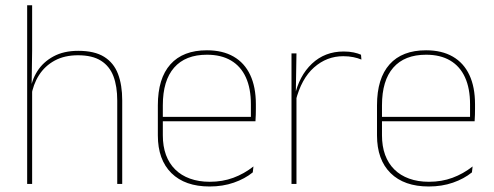

<svg xmlns="http://www.w3.org/2000/svg" viewBox="-20 -684 1838 714"><path d="M416 0V-310Q416 -363 401.8 -400.5Q387.5 -438 355.5 -458.2Q323.5 -478.5 270 -478.5Q220 -478.5 183.5 -458.8Q147 -439 125 -404.5Q103 -370 96 -325.5L85 -344H92.5Q97 -385 118.8 -419.2Q140.5 -453.5 178.8 -474.2Q217 -495 271 -495Q331.5 -495 367.2 -472.8Q403 -450.5 418.8 -409.2Q434.5 -368 434.5 -311V0ZM81 0V-664.5H99.5V-495.5L97.5 -357L99.5 -354V0Z M759.5 9.5Q668 9.5 617.5 -40.2Q567 -90 567 -180.5V-292.5Q567 -392.5 613.8 -444.8Q660.5 -497 749.5 -497Q808 -497 848.8 -473.5Q889.5 -450 910.5 -405.2Q931.5 -360.5 931.5 -296.5V-279.5Q931.5 -268.5 931.2 -257.5Q931 -246.5 930 -233H913Q913 -250.5 913 -266.5Q913 -282.5 913 -296Q913 -355.5 894.2 -396.5Q875.5 -437.5 839 -459Q802.5 -480.5 749.5 -480.5Q669.5 -480.5 627.5 -432.5Q585.5 -384.5 585.5 -292.5V-243.5V-239.5V-181Q585.5 -140 597.2 -108Q609 -76 631.5 -53.8Q654 -31.5 686.5 -19.8Q719 -8 760 -8Q807.5 -8 847.5 -22.8Q887.5 -37.5 922.5 -65L920 -43Q890.5 -19 849.5 -4.8Q808.5 9.5 759.5 9.5ZM575.5 -233V-249.5H923.5V-233Z M1079.5 -308.5 1070 -320.5 1075.5 -325Q1092 -402 1140 -447.2Q1188 -492.5 1258 -492.5Q1279 -492.5 1295.2 -489Q1311.5 -485.5 1322.5 -480.5L1324 -462.5Q1311 -468 1294 -471.5Q1277 -475 1256.5 -475Q1195 -475 1147.8 -433.2Q1100.5 -391.5 1079.5 -308.5ZM1064 0V-485.5H1082.5L1080 -335L1082.5 -332.5V0Z M1574.5 9.5Q1483 9.5 1432.5 -40.2Q1382 -90 1382 -180.5V-292.5Q1382 -392.5 1428.8 -444.8Q1475.5 -497 1564.5 -497Q1623 -497 1663.8 -473.5Q1704.5 -450 1725.5 -405.2Q1746.5 -360.5 1746.5 -296.5V-279.5Q1746.5 -268.5 1746.2 -257.5Q1746 -246.5 1745 -233H1728Q1728 -250.5 1728 -266.5Q1728 -282.5 1728 -296Q1728 -355.5 1709.2 -396.5Q1690.5 -437.5 1654 -459Q1617.5 -480.5 1564.5 -480.5Q1484.5 -480.5 1442.5 -432.5Q1400.5 -384.5 1400.5 -292.5V-243.5V-239.5V-181Q1400.5 -140 1412.2 -108Q1424 -76 1446.5 -53.8Q1469 -31.5 1501.5 -19.8Q1534 -8 1575 -8Q1622.5 -8 1662.5 -22.8Q1702.5 -37.5 1737.5 -65L1735 -43Q1705.5 -19 1664.5 -4.8Q1623.5 9.5 1574.5 9.5ZM1390.5 -233V-249.5H1738.5V-233Z"/></svg>

Font: Anek Gurmukhi Medium Thin
Style: Regular
Weight: 250
Version: Version 1.003